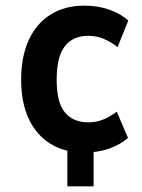

<svg xmlns="http://www.w3.org/2000/svg" viewBox="-20 -531 502 681"><path d="M219 130V-51H312V130ZM278 10Q209 10 159 -21Q109 -52 82 -109.5Q55 -167 55 -249Q55 -330 82 -389Q109 -448 159.5 -479.5Q210 -511 279 -511Q328 -511 368.5 -496.5Q409 -482 435 -458L397 -364Q374 -382 348.5 -393Q323 -404 293 -404Q239 -404 210 -367Q181 -330 181 -248Q181 -167 210.5 -132Q240 -97 293 -97Q323 -97 348.5 -108Q374 -119 394 -135L434 -42Q407 -18 367.5 -4Q328 10 278 10Z"/></svg>

Font: Nunito Sans 7pt Condensed
Style: Bold
Weight: 700
Width: 3
Designer: Vernon Adams
Foundry: Vernon Adams
Version: Version 3.101;gftools[0.9.27]